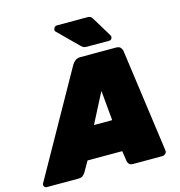

<svg xmlns="http://www.w3.org/2000/svg" viewBox="-188 -1035 1078 1150"><g transform="rotate(-15 351.5 -460.0)"><path d="M-40 0Q-51 0 -56 -9.5Q-61 -19 -55 -29L303 -667Q309 -678 322 -689Q335 -700 355 -700H577Q597 -700 605.5 -689Q614 -678 615 -667L703 -29Q705 -16 696 -8Q687 0 676 0H496Q477 0 470.5 -8.5Q464 -17 462 -25L452 -91H237L199 -25Q194 -17 184.5 -8.5Q175 0 155 0ZM329 -286H442L425 -472ZM410 -750Q394 -750 386.5 -755Q379 -760 372 -767L250 -888Q246 -892 248 -900Q251 -920 271 -920H457Q468 -920 475 -917Q482 -914 490 -901L564 -779Q568 -774 566 -766Q563 -750 547 -750Z"/></g></svg>

Font: Rubik Light Black
Style: Italic
Weight: 900
Italic angle: -12°
Version: Version 2.104